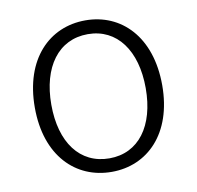

<svg xmlns="http://www.w3.org/2000/svg" viewBox="-67 -617 718 699"><g transform="rotate(-10 291.5 -267.0)"><path d="M292 13C424 13 527 -87 527 -266C527 -446 424 -547 292 -547C159 -547 56 -446 56 -266C56 -87 159 13 292 13ZM292 -37C183 -37 117 -126 117 -266C117 -405 183 -496 292 -496C400 -496 466 -405 466 -266C466 -126 400 -37 292 -37Z"/></g></svg>

Font: Spoqa Han Sans Neo Light
Style: Regular
Weight: 300
Designer: [Spoqa Han Sans Neo] Dong-huui Kim  Younghwa Kang  Yujin Lee  [Noto Sans] Ryoko NISHIZUKA  (kana & ideographs); Paul D. 
Foundry: Spoqa (http://www.spoqa-han-sans.com)
Version: Version 1.000